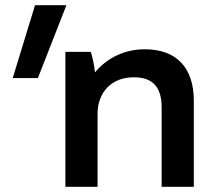

<svg xmlns="http://www.w3.org/2000/svg" viewBox="-20 -720 833 740"><path d="M29 -419H126L236 -700H115ZM232 0H356V-281C356 -365 411 -422 494 -422H498C571 -422 603 -381 603 -306V0H727V-332C727 -458 661 -530 539 -530H536C465 -530 395 -500 346 -441C344 -464 337 -499 330 -520H232Z"/></svg>

Font: Fixel Display SemiBold
Style: Regular
Weight: 600
Designer: AlfaBravo + MacPaw
Foundry: Kyrylo Tkachov, Marchela Mozhyna, Serhii Makarenko, Maria Weinstein, Zakhar Kryvoshyya
Version: Version 1.211